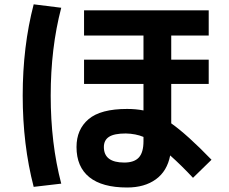

<svg xmlns="http://www.w3.org/2000/svg" viewBox="-20 -794 1040 871"><path d="M926.8 -632.8H756.8V-523.4H926.8V-413.1H756.8V-234.4Q830.1 -182.6 939.5 -69.3L855.5 12.7Q802.7 -43.9 752 -88.9Q738.3 -17.6 687 19.5Q635.7 56.6 556.6 56.6Q443.4 56.6 385.3 9.8Q327.1 -37.1 327.1 -127Q327.1 -207 381.8 -253.4Q436.5 -299.8 556.6 -299.8Q596.7 -299.8 630.9 -293V-413.1H361.3V-523.4H630.9V-632.8H361.3V-747.1H926.8ZM257.8 -758.8Q210 -576.2 210 -359.9Q210 -143.6 257.8 39.1L132.8 53.7Q83 -137.7 83 -360.4Q83 -583 132.8 -774.4ZM630.9 -172.9Q595.7 -187.5 550.8 -188.5Q498 -188.5 474.6 -173.3Q451.2 -158.2 451.2 -127Q451.2 -56.6 543.9 -56.6Q588.9 -56.6 609.9 -79.6Q630.9 -102.5 630.9 -153.3Z"/></svg>

Font: Mgen+ 1c bold
Style: Bold
Weight: 700
Designer: [Source Han Sans]
Ryoko NISHIZUKA  (kana & ideographs); Paul D. Hunt (Latin, Greek & Cyrillic); Wenlong ZHANG  (bopomofo
Version: Version 1.059.20150602